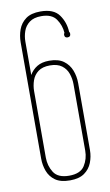

<svg xmlns="http://www.w3.org/2000/svg" viewBox="-83 -753 461 806"><g transform="rotate(-10 147.0 -350.0)"><path d="M253 -101Q253 -73 243 -47.5Q233 -22 210.5 -6Q188 10 149 10Q109 10 86.5 -6Q64 -22 54.5 -47.5Q45 -73 45 -101V-596Q45 -625 54.5 -651Q64 -677 86.5 -693.5Q109 -710 149 -710Q205 -710 228 -678Q251 -646 253 -605Q256 -602 256 -596Q256 -583 243 -583Q230 -583 230 -596Q230 -601 233 -604Q231 -636 212.5 -663Q194 -690 149 -690Q117 -690 98.5 -676Q80 -662 72.5 -640.5Q65 -619 65 -596V-454Q77 -475 97.5 -487.5Q118 -500 149 -500Q188 -500 210.5 -483.5Q233 -467 243 -441Q253 -415 253 -386ZM65 -102Q65 -67 83 -38.5Q101 -10 149 -10Q197 -10 215 -38.5Q233 -67 233 -102V-385Q233 -408 225.5 -430Q218 -452 199.5 -466Q181 -480 149 -480Q117 -480 98.5 -466Q80 -452 72.5 -430Q65 -408 65 -385Z"/></g></svg>

Font: Wire One
Style: Regular
Weight: 400
Designer: Alexei Vanyashin, Gayaneh Bagdasaryan
Foundry: Cyreal
Version: Version 1.102; ttfautohint (v1.8.3)